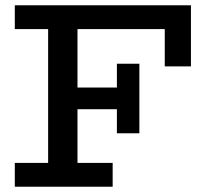

<svg xmlns="http://www.w3.org/2000/svg" viewBox="-20 -706 778 726"><path d="M603 -455V-596H273V-375H422V-465H507V-202H422V-293H273V-90H406V0H36V-90H162V-596H36V-686H702V-455Z"/></svg>

Font: BioRhyme ExtraBold Medium
Style: Regular
Weight: 500
Version: Version 1.600;gftools[0.9.33]